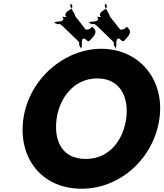

<svg xmlns="http://www.w3.org/2000/svg" viewBox="-20 -1138 1001 1173"><path d="M123 -413C89 -172 235 15 479 15C716 15 920 -172 954 -413C988 -654 828 -840 599 -840C372 -840 157 -654 123 -413ZM326 -413C343 -536 429 -659 574 -659C720 -659 768 -536 751 -413C734 -290 654 -167 504 -167C350 -167 309 -290 326 -413ZM532 -894C524 -884 519 -881 498 -902C464 -908 493 -838 471 -846C450 -866 492 -824 473 -847C449 -878 482 -864 448 -896C427 -916 386 -955 365 -976C332 -1007 349 -978 315 -998C294 -1018 336 -974 315 -995C306 -1016 375 -994 366 -1028C345 -1048 401 -1021 380 -1042C375 -1080 438 -1074 418 -1112C397 -1132 436 -1091 415 -1112C391 -1115 447 -1039 439 -1043C418 -1063 527 -931 506 -952C492 -964 509 -950 531 -963C543 -976 543 -979 561 -955C570 -931 549 -913 532 -894ZM743 -894C735 -884 730 -881 709 -902C675 -908 703 -838 681 -846C660 -866 704 -824 685 -847C661 -878 693 -864 659 -896C638 -916 597 -955 576 -976C543 -1007 560 -978 526 -998C505 -1018 547 -974 526 -995C517 -1016 587 -994 578 -1028C557 -1048 612 -1021 591 -1042C586 -1080 649 -1074 629 -1112C608 -1132 647 -1091 626 -1112C602 -1115 657 -1039 649 -1043C628 -1063 738 -931 717 -952C703 -964 720 -950 742 -963C754 -976 754 -979 772 -955C781 -931 760 -913 743 -894Z"/></svg>

Font: Hussar Przerywany
Style: Obl
Weight: 400
Foundry: Cannot Into Space Fonts
Version: Version 0.982